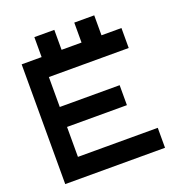

<svg xmlns="http://www.w3.org/2000/svg" viewBox="-153 -1128 1055 1130"><g transform="rotate(-20 375.0 -562.5)"><path d="M62.5 -125V-875H187.5V-1000H312.5V-875H437.5V-1000H562.5V-875H687.5V-750H187.5V-562.5H562.5V-437.5H187.5V-250H687.5V-125Z"/></g></svg>

Font: Better VCR
Style: Regular
Weight: 400
Designer: artdzyk
Foundry: https://fontstruct.com
Version: Version 1.0